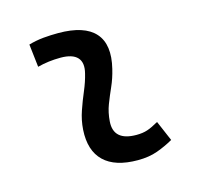

<svg xmlns="http://www.w3.org/2000/svg" viewBox="-84 -618 754 719"><g transform="rotate(-15 293.0 -258.5)"><path d="M471.7 -109.9 505.4 -31.2Q475.6 -14.2 442.4 -2.2Q409.2 9.8 366.2 9.8Q277.8 9.8 234.9 -31.7Q191.9 -73.2 196.8 -153.3Q199.2 -189.9 211.2 -224.6Q223.1 -259.3 237.1 -292Q251 -324.7 258.3 -355Q268.6 -395 249.8 -415.5Q231 -436 184.6 -436Q138.2 -436 95.2 -424.8L85 -513.7Q113.8 -522 142.6 -524.7Q171.4 -527.3 200.2 -527.3Q301.3 -527.3 342.3 -481.2Q383.3 -435.1 361.3 -345.2Q353 -310.5 339.6 -280.5Q326.2 -250.5 314.9 -221.2Q303.7 -191.9 301.3 -157.7Q295.9 -83 385.3 -83Q409.7 -83 428 -89.1Q446.3 -95.2 471.7 -109.9Z"/></g></svg>

Font: Cascadia Mono NF
Style: Italic
Weight: 400
Italic angle: -10°
Monospace: yes
Designer: Aaron Bell
Foundry: Saja Typeworks
Version: Version 2404.023